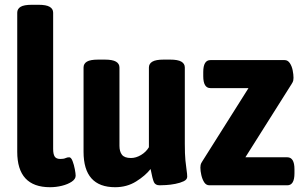

<svg xmlns="http://www.w3.org/2000/svg" viewBox="-20 -774 1266 802"><path d="M189 8Q52 8 52 -140V-721Q52 -737 66 -745.5Q80 -754 113 -754H141Q173 -754 187.5 -745.5Q202 -737 202 -721V-152Q202 -130 208.5 -120Q215 -110 232 -110Q246 -110 253.5 -113.5Q261 -117 269 -117Q277 -117 283 -101.5Q289 -86 292.5 -67.5Q296 -49 296 -40Q296 -26 279.5 -15Q263 -4 238.5 2Q214 8 189 8Z M461 8Q329 8 329 -140V-492Q329 -508 343 -516.5Q357 -525 390 -525H418Q450 -525 464.5 -516.5Q479 -508 479 -492V-165Q479 -141 489.5 -127.5Q500 -114 527 -114Q548 -114 569 -126.5Q590 -139 602 -159V-492Q602 -508 616.5 -516.5Q631 -525 663 -525H691Q723 -525 737.5 -516.5Q752 -508 752 -492V-174Q752 -130 754.5 -104Q757 -78 759.5 -62.5Q762 -47 762 -36Q762 -24 747.5 -17Q733 -10 712.5 -6Q692 -2 673.5 -1Q655 0 647 0Q629 0 623 -13Q617 -26 609 -68Q587 -40 548.5 -16Q510 8 461 8Z M855 0Q841 0 833 -12.5Q825 -25 821 -42.5Q817 -60 817 -74Q817 -79 818 -85Q819 -91 825 -100L1018 -406H859Q829 -406 829 -456V-473Q829 -523 859 -523H1169Q1182 -523 1190.5 -510.5Q1199 -498 1202.5 -480.5Q1206 -463 1206 -449Q1206 -444 1205 -438Q1204 -432 1198 -423L1005 -117H1180Q1210 -117 1210 -67V-50Q1210 0 1180 0Z"/></svg>

Font: Asap Semi Condensed
Style: Bold
Weight: 700
Width: 4
Designer: Pablo Cosgaya
Foundry: Omnibus-Type
Version: Version 3.001; ttfautohint (v1.8.4.7-5d5b)